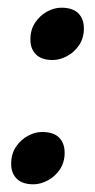

<svg xmlns="http://www.w3.org/2000/svg" viewBox="-20 -467 248 499"><path d="M67 12Q38 12 23.5 -2.5Q9 -17 9 -41Q9 -67 21.5 -85.5Q34 -104 52.5 -114Q71 -124 89 -124Q119 -124 133.5 -109.5Q148 -95 148 -70Q148 -45 135.5 -26.5Q123 -8 104 2Q85 12 67 12ZM117 -311Q88 -311 73.5 -325.5Q59 -340 59 -364Q59 -390 71.5 -408.5Q84 -427 102.5 -437Q121 -447 139 -447Q169 -447 183.5 -432.5Q198 -418 198 -393Q198 -368 185.5 -349.5Q173 -331 154 -321Q135 -311 117 -311Z"/></svg>

Font: Petrona
Style: Bold Italic
Weight: 700
Italic angle: -9°
Designer: Ringo R. Seeber
Foundry: Ringo R. Seeber
Version: Version 2.001; ttfautohint (v1.8.3)